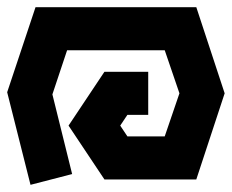

<svg xmlns="http://www.w3.org/2000/svg" viewBox="-23 -500 646 535"><path d="M76 -480H524L603 -240L524 0H268L168 -150L268 -300H390V-180H332L312 -150L332 -120H436L477 -240L436 -360H164L123 -237L178 -15L62 15L-3 -243Z"/></svg>

Font: SOV_raksil
Style: Book
Weight: 400
Version: Version 1.00